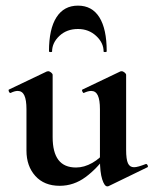

<svg xmlns="http://www.w3.org/2000/svg" viewBox="-20 -648 546 682"><path d="M192 12Q137 12 105.5 -23Q74 -58 74 -113V-260Q74 -293 66.5 -309Q59 -325 43 -325Q32 -325 18 -318Q14 -317 11.5 -323Q9 -329 12 -330L146 -394Q149 -395 151 -395Q156 -395 161.5 -390.5Q167 -386 167 -382V-161Q167 -107 187.5 -80Q208 -53 250 -53Q279 -53 308 -69.5Q337 -86 354 -111L360 -99Q326 -50 284 -19Q242 12 192 12ZM428 -382V-116Q428 -82 434.5 -68Q441 -54 456 -54Q463 -54 473.5 -57Q484 -60 497 -65Q501 -67 504 -61.5Q507 -56 504 -54L366 13Q364 14 361 14Q351 14 343 -11Q335 -36 335 -82V-260Q335 -293 327.5 -309Q320 -325 304 -325Q293 -325 278 -318Q275 -317 272.5 -323Q270 -329 273 -330L407 -394Q409 -395 412 -395Q417 -395 422.5 -390.5Q428 -386 428 -382ZM165 -465Q165 -463 159.5 -463Q154 -463 154 -466Q154 -545 180.5 -586.5Q207 -628 257 -628Q307 -628 333 -586.5Q359 -545 359 -466Q359 -463 353.5 -463Q348 -463 348 -465Q348 -496 321.5 -520.5Q295 -545 257 -545Q217 -545 191 -520.5Q165 -496 165 -465Z"/></svg>

Font: Cormorant Garamond Light
Style: Bold
Weight: 700
Version: Version 4.001